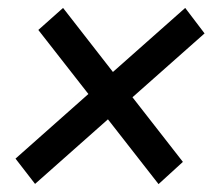

<svg xmlns="http://www.w3.org/2000/svg" viewBox="-20 -569 558 489"><path d="M445.8 -156.7 383.8 -100.1 254.9 -265.1 69.3 -100.6 19.5 -165 205.1 -329.6 77.6 -492.7 140.6 -548.8 267.6 -385.7 451.7 -548.8 501 -483.9 317.4 -321.3Z"/></svg>

Font: Mardoto
Style: Italic
Weight: 400
Italic angle: -12°
Designer: Christian Robertson, Vahan Hovhannisyan
Foundry: Google
Version: Version 1.000